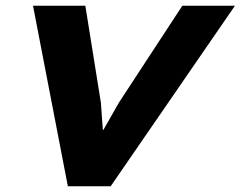

<svg xmlns="http://www.w3.org/2000/svg" viewBox="-20 -650 840 670"><path d="M616.2 -629.9H799.8L366.2 0H216.8L95.2 -629.9H277.8L332 -292L338.9 -196.8H340.8L395 -292Z"/></svg>

Font: Sinkin Sans 700 Bold Italic
Style: Bold Italic
Weight: 700
Italic angle: -112°
Designer: Keith Bates
Foundry: K-Type
Version: Sinkin Sans (version 1.0)  by Keith Bates   •   © 2014   www